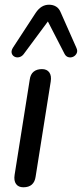

<svg xmlns="http://www.w3.org/2000/svg" viewBox="-20 -787 347 814"><path d="M79 7Q58 7 48 -7Q38 -21 42 -46L106 -449Q109 -472 122.5 -483Q136 -494 158 -494Q179 -494 189 -480Q199 -466 195 -441L131 -38Q128 -16 115 -4.5Q102 7 79 7ZM304 -584Q310 -571 305 -561Q300 -551 290.5 -546.5Q281 -542 270.5 -544.5Q260 -547 254 -558L183 -696L80 -557Q72 -547 61 -544.5Q50 -542 41 -547Q32 -552 29.5 -562Q27 -572 35 -585L131 -732Q143 -750 157 -758.5Q171 -767 188 -767Q205 -767 218 -759Q231 -751 238 -733Z"/></svg>

Font: Nunito Medium
Style: Italic
Weight: 500
Designer: Vernon Adams
Foundry: Vernon Adams
Version: Version 3.601